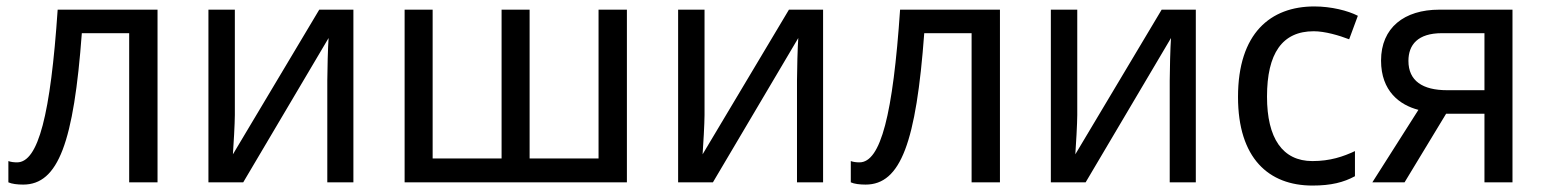

<svg xmlns="http://www.w3.org/2000/svg" viewBox="-20 -566 4794 596"><path d="M469 0V-536H159C137 -211 99 -62 33 -62C24 -62 14 -63 6 -66V0C17 5 34 7 52 7C161 7 209 -125 234 -463H381V0Z M709 -536H627V0H735L1000 -448C998 -422 996 -347 996 -316V0H1077V-536H971L703 -87C705 -114 709 -184 709 -209Z M1926 -536H1838V-74H1624V-536H1537V-74H1323V-536H1236V0H1926Z M2167 -536H2085V0H2193L2458 -448C2456 -422 2454 -347 2454 -316V0H2535V-536H2429L2161 -87C2163 -114 2167 -184 2167 -209Z M3084 0V-536H2774C2752 -211 2714 -62 2648 -62C2639 -62 2629 -63 2621 -66V0C2632 5 2649 7 2667 7C2776 7 2824 -125 2849 -463H2996V0Z M3324 -536H3242V0H3350L3615 -448C3613 -422 3611 -347 3611 -316V0H3692V-536H3586L3318 -87C3320 -114 3324 -184 3324 -209Z M4054 10C4112 10 4151 0 4186 -19V-97C4150 -80 4109 -66 4054 -66C3961 -66 3913 -137 3913 -266C3913 -400 3960 -469 4058 -469C4093 -469 4137 -456 4168 -444L4195 -517C4164 -533 4112 -546 4060 -546C3924 -546 3823 -463 3823 -265C3823 -75 3918 10 4054 10Z M4340 0 4469 -213H4588V0H4675V-536H4448C4339 -536 4267 -480 4267 -378C4267 -283 4325 -240 4383 -225L4240 0ZM4352 -377C4352 -427 4381 -463 4456 -463H4588V-286H4472C4396 -286 4352 -315 4352 -377Z"/></svg>

Font: Noto Sans Thai
Style: Regular
Weight: 400
Designer: Monotype Design Team
Foundry: Monotype Imaging Inc.
Version: Version 1.901